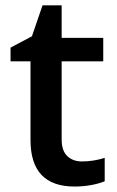

<svg xmlns="http://www.w3.org/2000/svg" viewBox="-20 -680 433 710"><path d="M283.2 -83Q325.2 -83 367.2 -96.2V-9.8Q348.1 -1.5 318.1 4.2Q288.1 9.8 255.9 9.8Q92.8 9.8 92.8 -162.1V-453.1H19V-503.9L98.1 -545.9L137.2 -660.2H208V-540H361.8V-453.1H208V-164.1Q208 -122.6 228.8 -102.8Q249.5 -83 283.2 -83Z"/></svg>

Font: f1_57812          
Style: Regular
Weight: 600
Foundry: Ascender Corporation
Version: Version 1.10